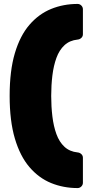

<svg xmlns="http://www.w3.org/2000/svg" viewBox="-20 -796 463 975"><path d="M374 159Q302 159 239.5 133.5Q177 108 129.5 52.5Q82 -3 55.5 -92.5Q29 -182 29 -309Q29 -437 55.5 -526Q82 -615 129.5 -670Q177 -725 239.5 -750.5Q302 -776 374 -776Q385 -776 393 -768Q401 -760 401 -749V-622Q401 -611 393 -603.5Q385 -596 374 -595Q334 -591 307.5 -566.5Q281 -542 266.5 -502Q252 -462 246 -412.5Q240 -363 240 -309Q240 -255 246 -205Q252 -155 266.5 -115Q281 -75 307.5 -50.5Q334 -26 374 -22Q385 -21 393 -13.5Q401 -6 401 5V132Q401 143 393 151Q385 159 374 159Z"/></svg>

Font: Rubik Light Black
Style: Regular
Weight: 900
Version: Version 2.104